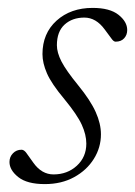

<svg xmlns="http://www.w3.org/2000/svg" viewBox="-20 -456 342 486"><path d="M34.5 -77Q41 -77 47.2 -68.2Q53.5 -59.5 64.5 -44Q85.5 -14.5 115.5 -14.5Q150.5 -14.5 174.5 -36.5Q198.5 -58.5 198.5 -92.5Q198.5 -115 187 -140.2Q175.5 -165.5 143 -205Q110 -244.5 98.8 -270.5Q87.5 -296.5 87.5 -319Q87.5 -371.5 123.2 -403.8Q159 -436 214.5 -436Q258 -436 280 -418.5Q302 -401 302 -380Q302 -367.5 294.2 -359Q286.5 -350.5 272.5 -350.5Q267.5 -350.5 261.8 -358.8Q256 -367 245 -381.5Q223 -411.5 193.5 -411.5Q163 -411.5 143.5 -393.8Q124 -376 124 -341.5Q124 -323 135.5 -300.5Q147 -278 178 -240Q209 -202 222.2 -172.5Q235.5 -143 235.5 -116Q235.5 -82.5 217.5 -53.8Q199.5 -25 167.5 -7.5Q135.5 10 93.5 10Q48.5 10 26.2 -7.8Q4 -25.5 4 -46Q4 -59 12.8 -68Q21.5 -77 34.5 -77Z"/></svg>

Font: Newsreader Text Light
Style: Italic
Weight: 300
Italic angle: -17°
Designer: Hugues Gentile
Foundry: Production Type
Version: Version 1.001